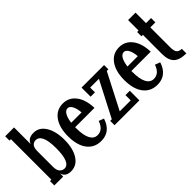

<svg xmlns="http://www.w3.org/2000/svg" viewBox="-0 -1270 1879 1879"><g transform="rotate(-45 939.5 -330.5)"><path d="M247.1 19Q170.4 19 154.8 -43.9V0H32.2V-60.1H51.8V-620.1H32.2V-680.2H154.8V-449.2Q174.8 -508.8 252 -508.8Q329.1 -508.8 374 -436Q418.9 -363.3 418.9 -245.1Q418.9 -126 372.8 -53.5Q326.7 19 247.1 19ZM220.2 -45.9Q303.2 -45.9 303.2 -245.1Q303.2 -442.9 215.8 -442.9Q188.5 -442.9 170.2 -422.6Q151.9 -402.3 151.9 -354V-137.2Q151.9 -90.3 171.9 -68.1Q191.9 -45.9 220.2 -45.9Z M680.7 -47.9Q754.4 -47.9 785.6 -139.2L838.9 -119.1Q794.4 18.1 666 18.1Q572.8 18.1 519.8 -51Q466.8 -120.1 466.8 -245.1Q466.8 -366.7 518.3 -437.7Q569.8 -508.8 657.7 -508.8Q740.7 -508.8 792 -441.9Q843.3 -375 846.7 -258.8H579.1V-245.1Q579.1 -147.5 605 -97.7Q630.9 -47.9 680.7 -47.9ZM657.7 -442.9Q629.4 -442.9 609.9 -409.7Q590.3 -376.5 583 -316.9H726.1Q721.2 -377 702.4 -409.9Q683.6 -442.9 657.7 -442.9Z M897.5 -488.8H1209.5V-429.2H1187.5L997.6 -60.1H1149.4V-132.8H1209.5V0H865.7V-60.1H887.7L1078.6 -429.2H957.5V-362.8H897.5Z M1459 -47.9Q1532.7 -47.9 1564 -139.2L1617.2 -119.1Q1572.8 18.1 1444.3 18.1Q1351.1 18.1 1298.1 -51Q1245.1 -120.1 1245.1 -245.1Q1245.1 -366.7 1296.6 -437.7Q1348.1 -508.8 1436 -508.8Q1519 -508.8 1570.3 -441.9Q1621.6 -375 1625 -258.8H1357.4V-245.1Q1357.4 -147.5 1383.3 -97.7Q1409.2 -47.9 1459 -47.9ZM1436 -442.9Q1407.7 -442.9 1388.2 -409.7Q1368.7 -376.5 1361.3 -316.9H1504.4Q1499.5 -377 1480.7 -409.9Q1461.9 -442.9 1436 -442.9Z M1859.9 -488.8V-429.2H1790V-162.1Q1790 -144 1790.5 -134.3Q1791 -124.5 1794.7 -108.6Q1798.3 -92.8 1805.2 -84.5Q1812 -76.2 1825.9 -69.6Q1839.8 -63 1859.9 -63V0Q1769.5 0 1728.3 -38.6Q1687 -77.1 1687 -165V-429.2H1667V-488.8H1687V-633.8H1790V-488.8Z"/></g></svg>

Font: Margherita Bold
Style: Regular
Weight: 700
Designer: James Puckett
Foundry: Dunwich Type Founders
Version: Version 1.008;hotconv 1.0.109;makeotfexe 2.5.65596